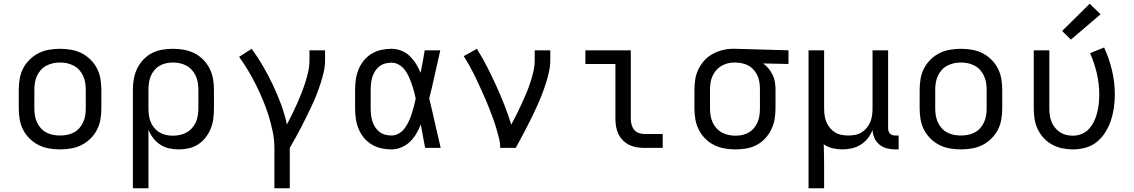

<svg xmlns="http://www.w3.org/2000/svg" viewBox="-20 -788 6040 1023"><path d="M300 8Q271 8 241.5 3Q212 -2 186 -15Q160 -28 138.5 -49Q117 -70 103.5 -96Q90 -122 85 -151.5Q80 -181 80 -210V-310Q80 -339 85 -368.5Q90 -398 103.5 -424Q117 -450 138.5 -471Q160 -492 186 -505Q212 -518 241.5 -523Q271 -528 300 -528Q329 -528 358.5 -523Q388 -518 414 -505Q440 -492 461.5 -471Q483 -450 496.5 -424Q510 -398 515 -368.5Q520 -339 520 -310V-210Q520 -181 515 -151.5Q510 -122 496.5 -96Q483 -70 461.5 -49Q440 -28 414 -15Q388 -2 358.5 3Q329 8 300 8ZM300 -66Q319 -66 337.5 -69.5Q356 -73 373 -82Q390 -91 402.5 -105Q415 -119 423 -136.5Q431 -154 434 -172.5Q437 -191 437 -210V-310Q437 -329 434 -347.5Q431 -366 423 -383.5Q415 -401 402.5 -415Q390 -429 373 -438Q356 -447 337.5 -451Q319 -455 300 -455Q281 -455 262.5 -451Q244 -447 227 -438Q210 -429 197.5 -415Q185 -401 177 -383.5Q169 -366 166 -347.5Q163 -329 163 -310V-210Q163 -191 166 -172.5Q169 -154 177 -136.5Q185 -119 197.5 -105Q210 -91 227 -82Q244 -73 262.5 -69.5Q281 -66 300 -66Z M688 215V-310Q688 -339 693 -367.5Q698 -396 710.5 -422Q723 -448 743 -469.5Q763 -491 788.5 -504.5Q814 -518 843 -523Q872 -528 901 -528Q930 -528 959 -523Q988 -518 1014.5 -505Q1041 -492 1062 -471Q1083 -450 1096.5 -423.5Q1110 -397 1115 -368Q1120 -339 1120 -310V-210Q1120 -183 1116.5 -156Q1113 -129 1103 -103.5Q1093 -78 1076 -56Q1059 -34 1036 -19Q1013 -4 986.5 2Q960 8 932 8Q907 8 881.5 2.5Q856 -3 834.5 -17Q813 -31 797 -51.5Q781 -72 771 -96V215ZM901 -65Q920 -65 938.5 -69Q957 -73 973.5 -82Q990 -91 1003 -105.5Q1016 -120 1023.5 -137Q1031 -154 1034 -172.5Q1037 -191 1037 -210V-310Q1037 -329 1034 -347.5Q1031 -366 1023.5 -383Q1016 -400 1003 -414.5Q990 -429 973.5 -438Q957 -447 938.5 -451Q920 -455 901 -455Q883 -455 864.5 -451Q846 -447 830 -437.5Q814 -428 802 -413.5Q790 -399 783 -382Q776 -365 773.5 -346.5Q771 -328 771 -310V-210Q771 -192 773.5 -173.5Q776 -155 783 -138Q790 -121 802 -106.5Q814 -92 830 -82.5Q846 -73 864 -69Q882 -65 901 -65Z M1442 215V0Q1442 -44 1433 -87Q1424 -130 1411 -172Q1398 -214 1381 -254.5Q1364 -295 1344.5 -334.5Q1325 -374 1302.5 -411.5Q1280 -449 1254 -485L1321 -528Q1354 -483 1382 -434.5Q1410 -386 1434 -335.5Q1458 -285 1477.5 -232Q1497 -179 1509 -125Q1523 -152 1536.5 -179.5Q1550 -207 1562.5 -235Q1575 -263 1586 -291Q1597 -319 1606.5 -348.5Q1616 -378 1622.5 -407.5Q1629 -437 1629 -468V-520H1712V-468Q1712 -436 1705 -405Q1698 -374 1688 -343.5Q1678 -313 1666.5 -283.5Q1655 -254 1641.5 -225.5Q1628 -197 1614 -168.5Q1600 -140 1585.5 -111.5Q1571 -83 1555.5 -55.5Q1540 -28 1524 0V215Z M2066 8Q2038 8 2011 2Q1984 -4 1960 -18.5Q1936 -33 1918.5 -54.5Q1901 -76 1890.5 -101.5Q1880 -127 1876 -154.5Q1872 -182 1872 -210V-310Q1872 -338 1876 -365.5Q1880 -393 1890.5 -418.5Q1901 -444 1918.5 -465.5Q1936 -487 1960 -501.5Q1984 -516 2011 -522Q2038 -528 2066 -528Q2093 -528 2118.5 -518Q2144 -508 2163 -489.5Q2182 -471 2196.5 -448Q2211 -425 2221 -400Q2227 -430 2232.5 -460Q2238 -490 2243 -520H2326Q2311 -456 2297 -391.5Q2283 -327 2267 -263Q2283 -198 2297.5 -132Q2312 -66 2328 0H2245Q2239 -31 2233.5 -62Q2228 -93 2222 -125Q2212 -99 2198 -75.5Q2184 -52 2164.5 -33Q2145 -14 2119 -3Q2093 8 2066 8ZM2066 -66Q2087 -66 2105.5 -77Q2124 -88 2136.5 -105Q2149 -122 2158 -141.5Q2167 -161 2173.5 -181.5Q2180 -202 2185.5 -222.5Q2191 -243 2195 -263Q2191 -283 2185.5 -303Q2180 -323 2173 -342.5Q2166 -362 2157.5 -381Q2149 -400 2136 -416.5Q2123 -433 2105 -443.5Q2087 -454 2066 -454Q2049 -454 2032 -449.5Q2015 -445 2001.5 -434.5Q1988 -424 1978.5 -409Q1969 -394 1964 -378Q1959 -362 1957 -344.5Q1955 -327 1955 -310V-210Q1955 -193 1957 -175.5Q1959 -158 1964 -142Q1969 -126 1978.5 -111Q1988 -96 2001.5 -85.5Q2015 -75 2032 -70.5Q2049 -66 2066 -66Z M2645 0Q2645 -27 2638.5 -52.5Q2632 -78 2624.5 -103.5Q2617 -129 2608 -154Q2599 -179 2589.5 -203.5Q2580 -228 2569.5 -252.5Q2559 -277 2548 -301.5Q2537 -326 2526 -349.5Q2515 -373 2503 -397Q2491 -421 2478 -444Q2465 -467 2451 -489L2521 -528Q2550 -481 2575.5 -431.5Q2601 -382 2624 -331Q2647 -280 2667.5 -228.5Q2688 -177 2704 -124Q2719 -151 2732.5 -178.5Q2746 -206 2759 -234Q2772 -262 2784 -290.5Q2796 -319 2805.5 -348Q2815 -377 2822 -407Q2829 -437 2829 -468V-520H2912V-468Q2912 -436 2905 -405Q2898 -374 2888.5 -344Q2879 -314 2867.5 -284.5Q2856 -255 2843 -226Q2830 -197 2816 -168.5Q2802 -140 2787.5 -111.5Q2773 -83 2758 -55.5Q2743 -28 2728 0Z M3413 0Q3393 0 3372 -3.5Q3351 -7 3332.5 -16Q3314 -25 3299 -40Q3284 -55 3275 -74Q3266 -93 3262.5 -113.5Q3259 -134 3259 -155V-447H3099V-520H3341V-155Q3341 -139 3345 -124Q3349 -109 3358.5 -97Q3368 -85 3383 -79.5Q3398 -74 3413 -74H3511V0Z M3899 8Q3870 8 3841 3Q3812 -2 3785.5 -15Q3759 -28 3738 -49Q3717 -70 3703.5 -96.5Q3690 -123 3685 -152Q3680 -181 3680 -210V-310Q3680 -338 3684.5 -366Q3689 -394 3701.5 -419.5Q3714 -445 3733 -466Q3752 -487 3777 -500.5Q3802 -514 3829 -521Q3856 -528 3885 -528Q3888 -528 3892 -528Q3896 -528 3900 -528L4181 -520V-447L4046 -450Q4062 -439 4075 -423Q4088 -407 4097 -388.5Q4106 -370 4109 -350Q4112 -330 4112 -310V-210Q4112 -181 4107 -152.5Q4102 -124 4089.5 -98Q4077 -72 4057 -50.5Q4037 -29 4011.5 -15.5Q3986 -2 3957 3Q3928 8 3899 8ZM3899 -65Q3917 -65 3935.5 -69Q3954 -73 3970 -82.5Q3986 -92 3998 -106.5Q4010 -121 4017 -138Q4024 -155 4026.5 -173.5Q4029 -192 4029 -210V-310Q4029 -327 4027 -344.5Q4025 -362 4018.5 -378.5Q4012 -395 4001.5 -409Q3991 -423 3976.5 -433Q3962 -443 3945 -448Q3928 -453 3911 -454L3900 -455Q3898 -455 3895.5 -455Q3893 -455 3891 -455Q3873 -455 3855 -450Q3837 -445 3821.5 -435.5Q3806 -426 3794.5 -412Q3783 -398 3775.5 -381Q3768 -364 3765.5 -346Q3763 -328 3763 -310V-210Q3763 -191 3766 -172.5Q3769 -154 3776.5 -137Q3784 -120 3797 -105.5Q3810 -91 3826.5 -82Q3843 -73 3861.5 -69Q3880 -65 3899 -65Z M4288 215V-520H4371V-210Q4371 -192 4373.5 -173.5Q4376 -155 4383 -138Q4390 -121 4402 -106.5Q4414 -92 4429.5 -82.5Q4445 -73 4463.5 -69.5Q4482 -66 4500 -66Q4518 -66 4536.5 -69.5Q4555 -73 4570.5 -82.5Q4586 -92 4598 -106.5Q4610 -121 4617 -138Q4624 -155 4626.5 -173.5Q4629 -192 4629 -210V-520H4712V-104Q4712 -97 4714.5 -89Q4717 -81 4722.5 -75.5Q4728 -70 4735.5 -68Q4743 -66 4751 -66H4768V8H4751Q4728 8 4706 2.5Q4684 -3 4666.5 -17Q4649 -31 4639.5 -52Q4630 -73 4629 -96Q4620 -72 4604 -51.5Q4588 -31 4566.5 -17.5Q4545 -4 4519.5 2Q4494 8 4468 8Q4442 8 4416.5 2Q4391 -4 4369 -19Q4370 13 4370.5 44.5Q4371 76 4371 107V215Z M5100 8Q5071 8 5041.5 3Q5012 -2 4986 -15Q4960 -28 4938.5 -49Q4917 -70 4903.5 -96Q4890 -122 4885 -151.5Q4880 -181 4880 -210V-310Q4880 -339 4885 -368.5Q4890 -398 4903.5 -424Q4917 -450 4938.5 -471Q4960 -492 4986 -505Q5012 -518 5041.5 -523Q5071 -528 5100 -528Q5129 -528 5158.5 -523Q5188 -518 5214 -505Q5240 -492 5261.5 -471Q5283 -450 5296.5 -424Q5310 -398 5315 -368.5Q5320 -339 5320 -310V-210Q5320 -181 5315 -151.5Q5310 -122 5296.5 -96Q5283 -70 5261.5 -49Q5240 -28 5214 -15Q5188 -2 5158.5 3Q5129 8 5100 8ZM5100 -66Q5119 -66 5137.5 -69.5Q5156 -73 5173 -82Q5190 -91 5202.5 -105Q5215 -119 5223 -136.5Q5231 -154 5234 -172.5Q5237 -191 5237 -210V-310Q5237 -329 5234 -347.5Q5231 -366 5223 -383.5Q5215 -401 5202.5 -415Q5190 -429 5173 -438Q5156 -447 5137.5 -451Q5119 -455 5100 -455Q5081 -455 5062.5 -451Q5044 -447 5027 -438Q5010 -429 4997.5 -415Q4985 -401 4977 -383.5Q4969 -366 4966 -347.5Q4963 -329 4963 -310V-210Q4963 -191 4966 -172.5Q4969 -154 4977 -136.5Q4985 -119 4997.5 -105Q5010 -91 5027 -82Q5044 -73 5062.5 -69.5Q5081 -66 5100 -66Z M5696 8Q5667 8 5639 2Q5611 -4 5586 -17.5Q5561 -31 5541.5 -52Q5522 -73 5509.5 -99Q5497 -125 5492.5 -153Q5488 -181 5488 -210V-520H5571V-210Q5571 -192 5573.5 -174Q5576 -156 5582.5 -139.5Q5589 -123 5600.5 -108.5Q5612 -94 5627 -84Q5642 -74 5659.5 -69.5Q5677 -65 5696 -65Q5720 -65 5743 -74Q5766 -83 5782.5 -101.5Q5799 -120 5809.5 -142Q5820 -164 5826 -188Q5832 -212 5834.5 -236Q5837 -260 5837 -285Q5837 -341 5824 -397Q5811 -453 5788 -505L5863 -535Q5890 -476 5905 -412.5Q5920 -349 5920 -284Q5920 -249 5915 -214.5Q5910 -180 5899.5 -147.5Q5889 -115 5870.5 -85Q5852 -55 5825.5 -33Q5799 -11 5765 -1.5Q5731 8 5696 8ZM5686 -577 5639 -623 5786 -768 5844 -712Z"/></svg>

Font: Iosevka SS04 Extended
Style: Regular
Weight: 400
Width: 7
Monospace: yes
Designer: Belleve Invis
Foundry: Belleve Invis
Version: Version 19.0.0; ttfautohint (v1.8.4)